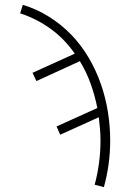

<svg xmlns="http://www.w3.org/2000/svg" viewBox="-20 -558 540 791"><path d="M408 213 370 203Q382 159 388 113Q394 67 394 21Q394 -3 392 -27Q390 -51 387 -75L228 -3L213 -37L381 -113Q371 -164 353.5 -213Q336 -262 309 -306L130 -224L114 -258L288 -337Q268 -366 243 -392Q218 -418 189 -439Q160 -460 128.5 -476Q97 -492 63 -503L74 -538Q131 -521 182 -489Q233 -457 274 -414.5Q315 -372 345.5 -320Q376 -268 395.5 -212Q415 -156 424.5 -97Q434 -38 434 21Q434 70 427.5 118Q421 166 408 213Z"/></svg>

Font: Iosevka Slab Extralight
Style: Regular
Weight: 200
Monospace: yes
Designer: Belleve Invis
Foundry: Belleve Invis
Version: Version 11.1.1; ttfautohint (v1.8.3)